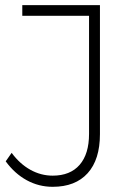

<svg xmlns="http://www.w3.org/2000/svg" viewBox="-20 -719 508 740"><path d="M365.2 -699.2V-202.1Q365.2 -104 317.9 -51.5Q270.5 1 183.1 1Q129.4 1 83 -24.4Q36.6 -49.8 2 -97.2L24.9 -129.9Q56.2 -87.4 96.9 -64.7Q137.7 -42 183.1 -42Q250.5 -42 286.9 -83.7Q323.2 -125.5 323.2 -203.1V-658.2H65.9V-699.2Z"/></svg>

Font: Montserrat Ultra Light
Style: Regular
Weight: 200
Designer: Julieta Ulanovsky
Foundry: Julieta Ulanovsky
Version: Version 3.001;PS 003.001;hotconv 1.0.70;makeotf.lib2.5.58329